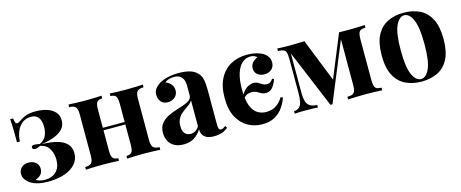

<svg xmlns="http://www.w3.org/2000/svg" viewBox="-36 -993 3525 1469"><g transform="rotate(-15 1726.5 -258.5)"><path d="M256 -531Q307 -531 347 -517.5Q387 -504 409.5 -478Q432 -452 432 -413Q432 -369 403 -341Q374 -313 329.5 -298Q285 -283 238 -276Q305 -275 355 -262Q405 -249 433 -220.5Q461 -192 461 -145Q461 -97 430 -61Q399 -25 343 -5.5Q287 14 211 14Q168 14 134 6Q100 -2 74 -18Q51 -34 38 -53Q25 -72 25 -96Q25 -126 45.5 -146Q66 -166 102 -166Q136 -166 158.5 -147.5Q181 -129 181 -96Q181 -68 163.5 -50Q146 -32 121 -25Q129 -18 149 -12Q169 -6 192 -6Q248 -6 281.5 -39.5Q315 -73 315 -134Q315 -181 292.5 -219.5Q270 -258 222 -267Q212 -262 201.5 -258Q191 -254 180 -254Q158 -254 158 -271Q158 -287 181 -287Q191 -287 202 -285Q213 -283 223 -281Q261 -299 275 -330Q289 -361 289 -399Q289 -448 269.5 -474Q250 -500 211 -500Q172 -500 143.5 -479Q115 -458 99 -421.5Q83 -385 81 -339H58Q58 -393 57.5 -428Q57 -463 56 -485.5Q55 -508 53 -523H76Q79 -501 83.5 -490Q88 -479 98 -479Q104 -479 112.5 -484Q121 -489 132 -496Q156 -513 185 -522Q214 -531 256 -531Z M1102 -516V-495Q1067 -495 1052.5 -480Q1038 -465 1038 -423V-93Q1038 -51 1052.5 -36Q1067 -21 1102 -21V0Q1083 -1 1044.5 -2.5Q1006 -4 970 -4Q932 -4 895.5 -2.5Q859 -1 840 0V-21Q870 -21 882 -36Q894 -51 894 -93V-423Q894 -465 882 -480Q870 -495 840 -495V-516Q858 -515 893 -513.5Q928 -512 964 -512Q1003 -512 1042.5 -513.5Q1082 -515 1102 -516ZM775 -516V-495Q746 -495 733.5 -480Q721 -465 721 -423V-93Q721 -51 733.5 -36Q746 -21 775 -21V0Q757 -1 722.5 -2.5Q688 -4 651 -4Q613 -4 573 -2.5Q533 -1 513 0V-21Q548 -21 562.5 -36Q577 -51 577 -93V-423Q577 -465 562.5 -480Q548 -495 513 -495V-516Q532 -515 570.5 -513.5Q609 -512 645 -512Q684 -512 720.5 -513.5Q757 -515 775 -516ZM946 -276V-256H664V-276Z M1288 7Q1243 7 1213 -10Q1183 -27 1169 -55.5Q1155 -84 1155 -118Q1155 -161 1174.5 -188Q1194 -215 1225 -232Q1256 -249 1290.5 -260Q1325 -271 1356.5 -281.5Q1388 -292 1407.5 -306.5Q1427 -321 1427 -344V-422Q1427 -448 1418.5 -468.5Q1410 -489 1392.5 -500Q1375 -511 1347 -511Q1327 -511 1307 -505.5Q1287 -500 1274 -487Q1302 -477 1317.5 -456.5Q1333 -436 1333 -410Q1333 -376 1309.5 -356Q1286 -336 1254 -336Q1218 -336 1199.5 -358.5Q1181 -381 1181 -413Q1181 -442 1195.5 -461Q1210 -480 1236 -497Q1264 -513 1303.5 -522Q1343 -531 1389 -531Q1435 -531 1472 -521.5Q1509 -512 1534 -487Q1557 -464 1564 -430.5Q1571 -397 1571 -346V-74Q1571 -49 1576 -39.5Q1581 -30 1593 -30Q1602 -30 1610.5 -35Q1619 -40 1629 -47L1639 -30Q1618 -12 1590.5 -2.5Q1563 7 1529 7Q1492 7 1470 -3.5Q1448 -14 1438.5 -32Q1429 -50 1429 -74Q1405 -36 1371 -14.5Q1337 7 1288 7ZM1359 -57Q1379 -57 1395.5 -66.5Q1412 -76 1427 -98V-303Q1418 -288 1402 -276Q1386 -264 1368 -251.5Q1350 -239 1333.5 -224Q1317 -209 1307 -187Q1297 -165 1297 -134Q1297 -95 1314 -76Q1331 -57 1359 -57Z M1930 -531Q1970 -531 2002.5 -523Q2035 -515 2057 -501Q2078 -487 2090 -468Q2102 -449 2102 -425Q2102 -392 2080 -371.5Q2058 -351 2022 -351Q1988 -351 1967 -369.5Q1946 -388 1946 -418Q1946 -442 1960.5 -460.5Q1975 -479 2003 -492Q1995 -500 1982.5 -505.5Q1970 -511 1953 -511Q1914 -511 1885.5 -485.5Q1857 -460 1841 -410Q1825 -360 1825 -285Q1825 -200 1844 -153Q1863 -106 1894 -87.5Q1925 -69 1962 -69Q1982 -69 2005 -75Q2028 -81 2051.5 -99Q2075 -117 2095 -150L2112 -144Q2100 -106 2075 -69.5Q2050 -33 2010 -9.5Q1970 14 1909 14Q1848 14 1796 -14.5Q1744 -43 1712 -102.5Q1680 -162 1680 -254Q1680 -346 1712 -407.5Q1744 -469 1800.5 -500Q1857 -531 1930 -531ZM1921 -309Q1943 -309 1958 -300Q1973 -291 1988 -282Q2003 -273 2023 -273Q2035 -273 2046.5 -279.5Q2058 -286 2070 -304L2083 -296Q2068 -257 2048.5 -233.5Q2029 -210 1996 -210Q1975 -210 1960 -219Q1945 -228 1928.5 -236.5Q1912 -245 1887 -245Q1872 -245 1855 -238Q1838 -231 1821 -208L1819 -230Q1841 -273 1868.5 -291Q1896 -309 1921 -309Z M2860 -517V-496Q2836 -496 2823 -489.5Q2810 -483 2805 -466.5Q2800 -450 2800 -419V-98Q2800 -67 2805 -50.5Q2810 -34 2823 -27.5Q2836 -21 2860 -21V0Q2839 -1 2804 -2.5Q2769 -4 2731 -4Q2690 -4 2651 -2.5Q2612 -1 2590 0V-21Q2616 -21 2630.5 -27.5Q2645 -34 2650.5 -50.5Q2656 -67 2656 -98V-459L2465 5H2449L2258 -453V-142Q2258 -103 2265 -76.5Q2272 -50 2292 -36Q2312 -22 2351 -20V0Q2331 -2 2304.5 -2.5Q2278 -3 2248 -3Q2227 -3 2204.5 -2.5Q2182 -2 2167 0V-20Q2196 -22 2211 -37.5Q2226 -53 2231 -81Q2236 -109 2236 -148V-411Q2236 -448 2231 -465.5Q2226 -483 2211 -489.5Q2196 -496 2167 -497V-517Q2182 -516 2204.5 -515Q2227 -514 2248 -514Q2325 -514 2382 -517L2524 -160L2488 -104L2656 -514Q2674 -514 2696 -513.5Q2718 -513 2737 -513Q2773 -513 2806.5 -514.5Q2840 -516 2860 -517Z M3170 -531Q3243 -531 3298 -504Q3353 -477 3384 -417Q3415 -357 3415 -258Q3415 -159 3384 -99.5Q3353 -40 3298 -13Q3243 14 3170 14Q3099 14 3043.5 -13Q2988 -40 2956.5 -99.5Q2925 -159 2925 -258Q2925 -357 2956.5 -417Q2988 -477 3043.5 -504Q3099 -531 3170 -531ZM3170 -511Q3130 -511 3103 -451.5Q3076 -392 3076 -258Q3076 -124 3103 -65Q3130 -6 3170 -6Q3211 -6 3237.5 -65Q3264 -124 3264 -258Q3264 -392 3237.5 -451.5Q3211 -511 3170 -511Z"/></g></svg>

Font: Playfair Display
Style: Bold
Weight: 700
Designer: Claus Eggers Sørensen
Foundry: Claus Eggers Sørensen
Version: Version 1.203